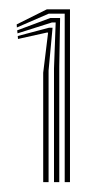

<svg xmlns="http://www.w3.org/2000/svg" viewBox="-20 -820 210 400"><path d="M114.8 -440.5V-791.5H81.5L15.2 -762.8L14.8 -769.2L77.5 -800.5H125.8V-440.5ZM92.5 -440.5V-677.5L96 -773.2H88.2L16.5 -750.5L15.8 -756.8L84.8 -782.5H105.2L103.5 -682V-440.5ZM70 -440.5V-668.5L80.2 -752L77.8 -752.2L17.5 -738.8L17 -745L82 -762.2H89.5L81.2 -673V-440.5Z"/></svg>

Font: Big Shoulders Inline Text
Style: Regular
Weight: 400
Designer: Patric King
Foundry: XO Type Co
Version: Version 1.000